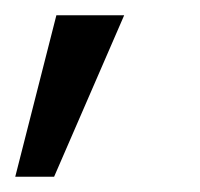

<svg xmlns="http://www.w3.org/2000/svg" viewBox="-20 -118 262 252"><path d="M143 -98H54L0 114H51Z"/></svg>

Font: MintSans
Style: Regular
Weight: 400
Version: Version 2.0